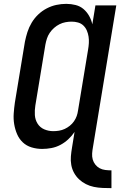

<svg xmlns="http://www.w3.org/2000/svg" viewBox="-20 -763 640 994"><path d="M557 211Q534 211 511 210Q488 209 466 204.5Q444 200 424.5 190Q405 180 389.5 165.5Q374 151 363.5 132Q353 113 349 91Q345 69 347 46Q349 23 353 0L366 -80Q352 -59 333 -41.5Q314 -24 292 -12.5Q270 -1 246 3.5Q222 8 198 8Q170 8 143.5 0Q117 -8 98 -26Q79 -44 68.5 -68.5Q58 -93 53.5 -120Q49 -147 51 -175.5Q53 -204 57 -232L109 -547Q114 -572 122 -597Q130 -622 144 -645.5Q158 -669 178 -688Q198 -707 222 -719.5Q246 -732 271.5 -737.5Q297 -743 323 -743Q348 -743 371.5 -737Q395 -731 412.5 -716Q430 -701 441.5 -680.5Q453 -660 458 -637L474 -735H582L461 0Q458 16 457 32Q456 48 460 62.5Q464 77 473.5 89Q483 101 496 108Q509 115 525 117Q541 119 557 119ZM256 -84Q271 -84 286 -86.5Q301 -89 315 -95.5Q329 -102 341.5 -112Q354 -122 363 -135Q372 -148 377 -162Q382 -176 384 -191L436 -506Q439 -523 440 -540Q441 -557 438.5 -573.5Q436 -590 429.5 -605Q423 -620 411.5 -631Q400 -642 384 -646.5Q368 -651 351 -651Q335 -651 319 -648Q303 -645 288 -637.5Q273 -630 260 -618.5Q247 -607 237.5 -593Q228 -579 223 -563.5Q218 -548 215 -532L163 -217Q159 -192 160.5 -167.5Q162 -143 174.5 -123Q187 -103 209 -93.5Q231 -84 256 -84Z"/></svg>

Font: Iosevka Curly SmBdExObl
Style: Regular
Weight: 600
Width: 7
Italic angle: -9°
Monospace: yes
Designer: Belleve Invis
Foundry: Belleve Invis
Version: Version 11.1.0; ttfautohint (v1.8.3)